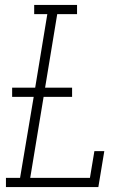

<svg xmlns="http://www.w3.org/2000/svg" viewBox="-20 -755 540 775"><path d="M4 0V-37H61L116 -364H29V-401H122L171 -698H118V-735H291V-698H211L162 -401H271V-364H156L102 -37H343L361 -145H401L377 0Z"/></svg>

Font: Iosevka Slab Extralight
Style: Italic
Weight: 200
Italic angle: -9°
Monospace: yes
Designer: Belleve Invis
Foundry: Belleve Invis
Version: Version 11.1.1; ttfautohint (v1.8.3)